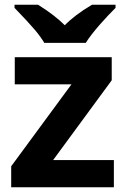

<svg xmlns="http://www.w3.org/2000/svg" viewBox="-20 -786 527 806"><path d="M458 0V-114H203L449 -449V-546H42V-432H280L27 -88V0ZM465 -753V-766H366C317 -737 279 -708 252 -680C225 -707 188 -736 140 -766H41V-753C80 -713 108 -682 126 -661C144 -640 157 -621 166 -606H340C368 -651 423 -711 465 -753Z"/></svg>

Font: Passageway
Style: Regular
Weight: 700
Foundry: Ascender Corporation
Version: Version 1.11